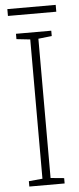

<svg xmlns="http://www.w3.org/2000/svg" viewBox="-57 -863 366 894"><g transform="rotate(-5 125.5 -416.0)"><path d="M239 -832H13V-800H239ZM208 0V-25L145 -31V-682L208 -689V-714H43V-689L107 -682V-31L43 -25V0Z"/></g></svg>

Font: Noto Sans Georgian Condensed ExtraLight
Style: Regular
Weight: 200
Width: 3
Designer: Monotype Design Team, Akaki Razmadze
Foundry: Google LLC
Version: Version 2.005